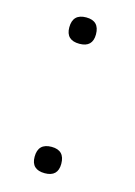

<svg xmlns="http://www.w3.org/2000/svg" viewBox="-87 -559 436 619"><g transform="rotate(15 130.5 -250.0)"><path d="M79 -465Q79 -510 124 -510Q168 -510 168 -465Q168 -422 124 -422Q79 -422 79 -465ZM79 -33Q79 -78 124 -78Q168 -78 168 -33Q168 10 124 10Q79 10 79 -33Z"/></g></svg>

Font: Haskoy Light
Style: Regular
Weight: 300
Designer: Ertekin Erdin
Foundry: Ertekin Erdin
Version: Version 2.000; ttfautohint (v1.8.4.7-5d5b)